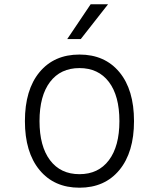

<svg xmlns="http://www.w3.org/2000/svg" viewBox="-20 -860 740 894"><path d="M350 14Q232 14 164 -68.5Q96 -151 96 -296Q96 -442 164 -524Q232 -606 350 -606Q468 -606 536 -524Q604 -442 604 -296Q604 -151 536 -68.5Q468 14 350 14ZM350 -49Q438 -49 487 -114Q536 -179 536 -296Q536 -414 487 -478.5Q438 -543 350 -543Q262 -543 213 -478.5Q164 -414 164 -296Q164 -179 213 -114Q262 -49 350 -49ZM293 -678 402 -840H483L356 -678Z"/></svg>

Font: Martian Mono ExtraLight
Style: Regular
Weight: 200
Monospace: yes
Designer: Roman Shamin
Foundry: Evil Martians
Version: Version 1.000; ttfautohint (v1.8.4.7-5d5b)